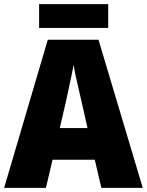

<svg xmlns="http://www.w3.org/2000/svg" viewBox="-20 -908 710 928"><path d="M470 0 438 -136H234L202 0H0L211 -716H456L670 0ZM373 -422Q368 -444 360.5 -476Q353 -508 346 -540Q339 -572 336 -595Q332 -573 325.5 -542Q319 -511 312 -479.5Q305 -448 300 -423L269 -289H403ZM503 -888V-773H169V-888Z"/></svg>

Font: Noto Sans Myanmar SemiCondensed Black
Style: Regular
Weight: 900
Width: 4
Designer: Monotype Design Team
Foundry: Monotype Imaging Inc.
Version: Version 2.107; ttfautohint (v1.8.4.7-5d5b)